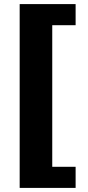

<svg xmlns="http://www.w3.org/2000/svg" viewBox="-20 -757 429 937"><path d="M76 160H349V57H235V-634H349V-737H76Z"/></svg>

Font: Archivo Black
Style: Regular
Weight: 900
Designer: Hector Gatti
Foundry: Omnibus-Type
Version: Version 2.001